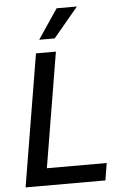

<svg xmlns="http://www.w3.org/2000/svg" viewBox="-63 -1008 689 1053"><g transform="rotate(-5 282.0 -482.0)"><path d="M34.4 0 155.2 -727.3H264.9L159.8 -94.5H489.3L473.7 0ZM179.3 -800.1 289.4 -963.8H401.3L264.6 -800.1Z"/></g></svg>

Font: Karasuma Gothic
Style: Medium Italic
Weight: 500
Italic angle: 9.39998°
Designer: Rasmus Andersson / Ryoko Nishizuka
Foundry: Genbu
Version: Version 1.00